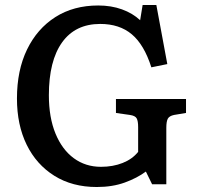

<svg xmlns="http://www.w3.org/2000/svg" viewBox="-20 -736 796 770"><path d="M368 14Q270 14 198 -31Q126 -76 87 -155.5Q48 -235 48 -341Q48 -454 88.5 -537.5Q129 -621 202 -667.5Q275 -714 374 -714Q426 -714 469 -698.5Q512 -683 542 -655L552 -716H607L651 -479L587 -466Q558 -557 508.5 -598.5Q459 -640 382 -640Q282 -640 229 -566Q176 -492 176 -354Q176 -265 202.5 -200.5Q229 -136 276 -101.5Q323 -67 385 -67Q433 -67 472 -82.5Q511 -98 534 -127V-226Q534 -251 528 -261.5Q522 -272 501 -275L445 -283V-339H726V-283L678 -275Q659 -271 653 -260Q647 -249 647 -223V3H590L565 -48Q530 -22 480.5 -4Q431 14 368 14Z"/></svg>

Font: Literata Medium
Style: Regular
Weight: 500
Designer: Latin by Veronika Burian and Jose Scaglione. Greek by Irene Vlachou. Cyrillic by Vera Evstafieva.
Foundry: TypeTogether
Version: Version 3.103; ttfautohint (v1.8.4.7-5d5b);gftools[0.9.29]